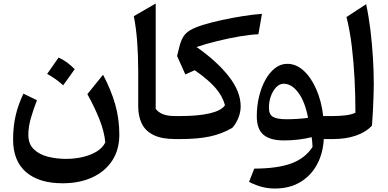

<svg xmlns="http://www.w3.org/2000/svg" viewBox="-20 -788 2198 1088"><path d="M576.7 19Q571.3 -40.5 544.2 -109.9Q517.1 -179.2 475.1 -254.4L564 -364.7Q609.9 -277.3 633.1 -195.6Q656.2 -113.8 656.2 -24.9Q656.2 60.1 616 121.8Q575.7 183.6 503.4 217Q431.2 250.5 334.5 250.5Q201.2 250.5 127.7 187.3Q54.2 124 54.2 2.4Q54.2 -70.3 68.4 -132.1Q82.5 -193.8 112.8 -257.3L189.5 -220.2Q169.9 -169.9 155.3 -119.9Q140.6 -69.8 140.6 -23.9Q140.6 27.8 171.4 57.6Q202.1 87.4 251 99.9Q299.8 112.3 353.5 112.3Q404.3 112.3 449.7 101.6Q495.1 90.8 528.6 70.1Q562 49.3 576.7 19ZM311.5 -461.4Q335 -452.1 357.9 -435.5Q380.9 -418.9 403.3 -396Q387.7 -373.5 371.3 -350.8Q355 -328.1 337.9 -304.7Q296.9 -342.3 247.1 -369.1Q263.7 -392.6 279.5 -415.3Q295.4 -438 311.5 -461.4Z M862.3 -768.1V-170.9Q876.5 -152.3 902.1 -141.4Q927.7 -130.4 973.6 -130.4H974.1V0H973.6Q895.5 0 849.4 -23.2Q803.2 -46.4 783.2 -88.1Q763.2 -129.9 763.2 -185.1V-386.7Q763.2 -475.6 757.1 -554Q751 -632.3 738.3 -696.3Z M1464.4 -709.5 1444.3 -593.8Q1399.9 -592.3 1338.1 -581.8Q1276.4 -571.3 1211.7 -555.4Q1147 -539.6 1093.8 -521.5Q1207.5 -442.4 1275.6 -356.2Q1343.8 -270 1343.8 -185.1Q1343.8 -152.3 1330.6 -119.6Q1317.4 -86.9 1296.4 -63.5Q1237.8 -29.3 1169.2 -14.6Q1100.6 0 1002.9 0H974.1Q964.8 0 960.4 -7.8Q956.1 -15.6 956.1 -34.7V-95.7Q956.1 -114.7 960.4 -122.6Q964.8 -130.4 974.1 -130.4H1003.9Q1104.5 -130.4 1169.9 -146Q1235.4 -161.6 1254.9 -191.9Q1241.7 -242.2 1201.9 -288.8Q1162.1 -335.4 1083.5 -390.1L1030.3 -366.2L983.4 -470.7L995.1 -518.1Q1004.4 -556.2 1018.1 -578.9Q1031.7 -601.6 1057.9 -616.9Q1084 -632.3 1130.9 -647Q1177.2 -661.1 1236.1 -674.1Q1294.9 -687 1355 -696.5Q1415 -706.1 1464.4 -709.5Z M1607.9 -426.3Q1657.7 -426.3 1700 -388.2Q1742.2 -350.1 1771.7 -283.4Q1801.3 -216.8 1811.5 -130.4H1867.7V0H1814.9Q1810.1 83.5 1775.1 146.5Q1740.2 209.5 1679.9 244.9Q1619.6 280.3 1537.6 280.3Q1501.5 280.3 1466.6 271.7Q1431.6 263.2 1391.1 242.7L1420.9 167.5Q1552.2 167 1630.6 138.2Q1709 109.4 1751 44.9Q1750.5 30.3 1749.3 17.3Q1748 4.4 1746.1 -10.7Q1711.4 -2 1671.4 2.9Q1631.3 7.8 1589.4 7.8Q1511.2 7.8 1473.1 -24.2Q1435.1 -56.2 1435.1 -129.9Q1435.1 -186.5 1447.8 -239.7Q1460.4 -293 1483.6 -335Q1506.8 -377 1538.3 -401.6Q1569.8 -426.3 1607.9 -426.3ZM1587.4 -313.5Q1564.5 -313.5 1545.4 -293.9Q1526.4 -274.4 1515.1 -243.4Q1503.9 -212.4 1503.9 -177.2Q1503.9 -138.7 1527.6 -125.5Q1551.3 -112.3 1603.5 -112.3Q1632.3 -112.3 1664.8 -114.3Q1697.3 -116.2 1725.6 -120.1Q1709 -210.4 1671.1 -262Q1633.3 -313.5 1587.4 -313.5Z M2054.7 -764.2Q2069.3 -697.3 2078.9 -618.9Q2088.4 -540.5 2093.3 -461.4Q2098.1 -382.3 2098.1 -312Q2098.1 -290.5 2096.9 -249Q2095.7 -207.5 2093.3 -160.9Q2090.8 -114.3 2087.9 -76.2Q2053.7 -39.1 1996.6 -19.5Q1939.5 0 1867.7 0Q1858.4 0 1854 -7.8Q1849.6 -15.6 1849.6 -34.7V-95.7Q1849.6 -114.7 1854 -122.6Q1858.4 -130.4 1867.7 -130.4Q1902.3 -130.4 1936.3 -134.3Q1970.2 -138.2 1994.1 -148.9Q1994.1 -242.7 1989.3 -339.4Q1984.4 -436 1973.4 -526.6Q1962.4 -617.2 1943.4 -691.4Z"/></svg>

Font: Pinar DS1 SemiBold
Style: Regular
Weight: 600
Designer: Amin Abedi
Version: Version 3.000